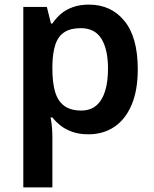

<svg xmlns="http://www.w3.org/2000/svg" viewBox="-20 -572 666 832"><path d="M366 -552Q461 -552 519 -481.5Q577 -411 577 -272Q577 -180 550 -117Q523 -54 475 -22Q427 10 363 10Q324 10 294 -0.5Q264 -11 243 -27.5Q222 -44 207 -63H199Q203 -45 205 -22.5Q207 0 207 20V240H81V-542H183L201 -470H207Q222 -493 243.5 -511.5Q265 -530 295.5 -541Q326 -552 366 -552ZM330 -450Q286 -450 259 -432.5Q232 -415 220 -379Q208 -343 207 -289V-273Q207 -215 218.5 -175Q230 -135 257.5 -114Q285 -93 332 -93Q372 -93 397.5 -115Q423 -137 435.5 -177.5Q448 -218 448 -274Q448 -358 419.5 -404Q391 -450 330 -450Z"/></svg>

Font: Noto Sans Hebrew SemiBold
Style: Regular
Weight: 600
Designer: Monotype Design Team
Foundry: Monotype Imaging Inc.
Version: Version 2.003